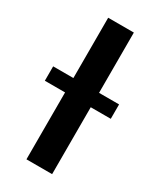

<svg xmlns="http://www.w3.org/2000/svg" viewBox="-219 -791 712 855"><g transform="rotate(30 137.5 -364.0)"><path d="M204 -728H72V-418H-32V-344H72V0H204V-344H307V-418H204Z"/></g></svg>

Font: Wafeq Semi Bold
Style: Regular
Weight: 600
Designer: Rasmus Andersson & Azza Alameddine
Foundry: Google & TypeTogether
Version: Version 3.000;January 28, 2025;FontCreator 15.0.0.3014 64-bi